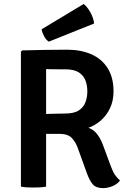

<svg xmlns="http://www.w3.org/2000/svg" viewBox="-20 -937 646 964"><path d="M550 -478Q550 -431 532.5 -394Q515 -357 486.2 -332Q457.5 -307 424 -295.5Q450.5 -286.5 468.5 -262.5Q486.5 -238.5 497.5 -207.5L536 -103.5Q546 -76 557.2 -59.2Q568.5 -42.5 582.5 -31Q570.5 -13.5 546.2 -3Q522 7.5 497.5 7.5Q462 7.5 445.8 -11.5Q429.5 -30.5 416 -68L371.5 -191Q361 -222 341.2 -243.5Q321.5 -265 277.5 -265H159.5V-363Q180.5 -364 209.2 -364.8Q238 -365.5 264.8 -366.2Q291.5 -367 307.5 -367Q352.5 -367 376.5 -383.2Q400.5 -399.5 409.5 -425Q418.5 -450.5 418.5 -478Q418.5 -507 409.5 -532Q400.5 -557 376.5 -573Q352.5 -589 307.5 -589Q295 -589 278.5 -589Q262 -589 244.8 -589.2Q227.5 -589.5 211.5 -590V0Q196 3 179 3.8Q162 4.5 148 4.5Q135 4.5 117.5 3.8Q100 3 85 0V-677.5L91.5 -684Q151 -685.5 207 -686.5Q263 -687.5 316.5 -687.5Q386 -687.5 438.5 -664.5Q491 -641.5 520.5 -594.8Q550 -548 550 -478ZM400 -917Q416.5 -905 433 -876.2Q449.5 -847.5 452.5 -819L225.5 -728Q211.5 -736 201.5 -754.8Q191.5 -773.5 189 -790Z"/></svg>

Font: Signika Negative Light SemiBold
Style: Regular
Weight: 600
Version: Version 2.001